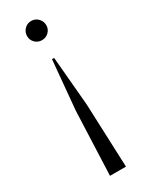

<svg xmlns="http://www.w3.org/2000/svg" viewBox="-188 -744 607 781"><g transform="rotate(-30 115.0 -353.0)"><path d="M83 -692.5Q96 -706 115 -706Q134 -706 147 -692.5Q160 -679 160 -660.5Q160 -642 147 -629Q134 -616 115 -616Q96 -616 83 -629Q70 -642 70 -660.5Q70 -679 83 -692.5ZM90 -299 111 -529H121L141 -299L153 0H78Z"/></g></svg>

Font: Cinzel Decorative
Style: Regular
Weight: 400
Designer: Natanael Gama
Version: Version 1.002;PS 001.002;hotconv 1.0.56;makeotf.lib2.0.21325